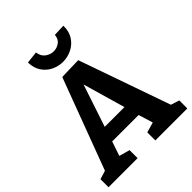

<svg xmlns="http://www.w3.org/2000/svg" viewBox="-253 -1074 1218 1218"><g transform="rotate(-45 356.5 -465.0)"><path d="M264 -72V0H3V-72L61 -90L290 -702L437 -706L653 -90L710 -72V0H423V-72L492 -92L462 -189H225L192 -92ZM257 -288H434L352 -573ZM362 -766Q322 -766 285.5 -783.5Q249 -801 225.5 -835.5Q202 -870 201 -921L282 -930Q287 -892 312.5 -873.5Q338 -855 367 -855Q396 -855 419.5 -872Q443 -889 446 -924L525 -927Q526 -875 502.5 -839Q479 -803 441 -784.5Q403 -766 362 -766Z"/></g></svg>

Font: Bitter
Style: Bold
Weight: 700
Designer: Sol Matas, and Bitter project Authors
Foundry: Sol Matas
Version: Version 2.001